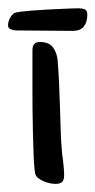

<svg xmlns="http://www.w3.org/2000/svg" viewBox="-54 -454 235 473"><path d="M104 -21.5Q104 -10.3 98.9 -5.6Q93.8 -1 82.5 -1Q76.7 -1 69.6 -2.4Q62.5 -3.9 55.7 -6.6Q48.8 -9.3 43 -13.2Q37.1 -17.1 34.2 -22Q32.2 -24.9 30.8 -40Q29.3 -55.2 28.6 -77.6Q27.8 -100.1 27.1 -127.9Q26.4 -155.8 26.1 -184.1Q25.9 -212.4 25.9 -239.3Q25.9 -266.1 25.9 -286.1V-323.7Q25.9 -328.6 26.1 -333.5Q26.4 -338.4 28.1 -342Q29.8 -345.7 33.4 -348.1Q37.1 -350.6 43.9 -350.6Q65.4 -350.6 75.4 -338.6Q85.4 -326.7 87.9 -306.6Q90.3 -276.9 91.6 -247.3Q92.8 -217.8 93.8 -187.5Q94.7 -160.2 95.5 -133.5Q96.2 -106.9 98.6 -80.6Q99.1 -75.2 99.6 -70.3Q100.1 -65.4 101.1 -60.5Q102.1 -50.8 103 -41.3Q104 -31.7 104 -21.5ZM161.1 -418Q161.1 -399.4 152.6 -388.7Q144 -377.9 125 -377.9Q93.3 -377.9 62.5 -378.4Q31.7 -378.9 0 -378.9Q-3.9 -378.9 -9.8 -378.9Q-15.6 -378.9 -21 -379.9Q-26.4 -380.9 -30.3 -383.5Q-34.2 -386.2 -34.2 -391.6Q-34.2 -400.4 -29.1 -410.2Q-23.9 -419.9 -15.6 -422.9Q-13.2 -423.8 -2 -425.3Q9.3 -426.8 24.9 -428Q40.5 -429.2 58.6 -430.2Q76.7 -431.2 93 -431.9Q109.4 -432.6 122.1 -433.1Q134.8 -433.6 139.6 -433.6Q148.4 -433.6 154.8 -430.9Q161.1 -428.2 161.1 -418Z"/></svg>

Font: Just Another Hand
Style: Regular
Weight: 400
Designer: Astigmatic (AOETI)
Foundry: Astigmatic (AOETI)
Version: Version 1.000